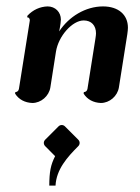

<svg xmlns="http://www.w3.org/2000/svg" viewBox="-20 -318 438 602"><path d="M154.1 263.9C156.7 213.1 190.9 174.8 225.3 140.4C228.3 137.5 229.7 133.8 229.7 130.1C229.7 126.5 228.3 122.8 225.3 119.9L183.8 78.4C180.9 75.4 177.2 74 173.6 74C169.9 74 166.3 75.4 163.3 78.4L121.8 119.9C118.9 122.8 117.4 126.5 117.4 130.1C117.4 133.8 118.9 137.5 121.8 140.4L152.8 171.6C138.7 199.5 134.8 220.5 134.5 263.9ZM39.3 -39.1C38.3 -33.2 33.9 -29.3 28.1 -29.3L27.3 -24.4C39.1 -5.9 58.1 3.9 81.3 4.9C108.6 4.9 133.5 -16.6 137.9 -43.9L155.5 -156.2C163.3 -205.1 206.8 -253.9 242.4 -253.9C266.6 -253.9 281 -238 281 -213.4C281 -209.7 280.3 -204.1 279.1 -196.3L254.2 -39.1C253.2 -33.2 248.8 -29.3 242.9 -29.3L242.2 -24.4C253.9 -5.9 272.9 3.9 296.1 4.9C323.5 4.9 348.4 -16.6 352.8 -43.9L379.2 -210.9C380.4 -219.2 381.1 -226.6 381.1 -231.2C381.1 -271.7 351.3 -297.9 303 -297.9C248.3 -297.9 195.8 -265.9 165.5 -219.5C169.7 -239.5 170.9 -252.9 170.9 -256.6C170.9 -279.8 153.6 -297.9 129.2 -297.9C105.5 -297.1 83.3 -287.4 65.9 -268.6L65.2 -263.7C70.6 -263.7 73.5 -259.8 73.5 -253.9Z"/></svg>

Font: RisaltypS01
Style: Medium
Weight: 500
Italic angle: -9°
Designer: gluk
Foundry: gluk
Version: Version 0.24